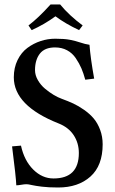

<svg xmlns="http://www.w3.org/2000/svg" viewBox="-20 -832 515 862"><path d="M250 -812Q290.5 -762.7 351.1 -717.8L335 -696.8Q274.4 -725.1 229 -758.8Q178.2 -721.7 122.1 -696.8L107.9 -717.8Q151.9 -751 207 -812ZM381.8 -630.9Q386.2 -571.3 402.8 -479L362.8 -474.1Q355 -502.9 345.5 -525.1Q335.9 -547.4 320.3 -570.6Q304.7 -593.8 281 -606.4Q257.3 -619.1 227.1 -619.1Q180.7 -619.1 158.9 -591.1Q137.2 -563 137.2 -517.1Q137.2 -494.6 149.9 -472.4Q162.6 -450.2 182.1 -433.8Q201.7 -417.5 220.9 -406Q240.2 -394.5 257.8 -388.2Q286.1 -377.9 309.3 -367.2Q332.5 -356.4 358.2 -338.4Q383.8 -320.3 401.1 -299.6Q418.5 -278.8 429.7 -248.8Q440.9 -218.8 440.9 -184.1Q440.9 -88.4 386 -39.3Q331.1 9.8 241.2 9.8Q198.2 9.8 168.2 6.1Q138.2 2.4 122.6 -1.2Q106.9 -4.9 99.1 -4.9Q88.9 -4.9 75.2 -2.4Q61.5 0 53.2 0Q51.8 -37.6 34.2 -174.8L74.2 -178.2Q88.9 -110.8 129.2 -70.8Q169.4 -30.8 220.2 -30.8Q334 -30.8 334 -145Q334 -189.9 310.8 -225.1Q287.6 -260.3 243.2 -277.8Q42 -357.4 42 -484.9Q42 -527.8 58.8 -562.3Q75.7 -596.7 103 -616.9Q130.4 -637.2 162.4 -647.7Q194.3 -658.2 228 -658.2Q269 -658.2 294.2 -653.3Q319.3 -648.4 340.6 -641.1Q361.8 -633.8 381.8 -630.9Z"/></svg>

Font: Linux Libertine G
Style: Semibold
Weight: 600
Designer: Philipp H. Poll
Foundry: Philipp H. Poll
Version: Version 5.1.1